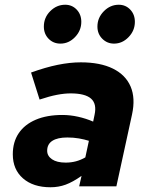

<svg xmlns="http://www.w3.org/2000/svg" viewBox="-20 -786 640 810"><path d="M193 4Q120 4 77 -33.5Q34 -71 34 -135Q34 -187 59 -224Q84 -261 131 -281Q178 -301 243 -301Q276 -301 309.5 -293.5Q343 -286 373 -273L379 -302Q389 -348 364 -370Q339 -392 278 -392Q252 -392 220.5 -386Q189 -380 147 -366L111 -480Q172 -502 223.5 -512.5Q275 -523 321 -523Q403 -523 456.5 -496.5Q510 -470 531 -421Q552 -372 537 -303L471 0H314L324 -44Q287 -18 257 -7Q227 4 193 4ZM179 -150Q179 -128 199.5 -114Q220 -100 257 -100Q280 -100 300.5 -105.5Q321 -111 340 -122L355 -192Q336 -198 313 -202Q290 -206 264 -206Q223 -206 201 -192Q179 -178 179 -150ZM235 -602Q205 -602 185 -622.5Q165 -643 165 -674Q165 -712 192 -739Q219 -766 255 -766Q284 -766 303.5 -745.5Q323 -725 323 -694Q323 -657 296.5 -629.5Q270 -602 235 -602ZM461 -602Q432 -602 411.5 -622.5Q391 -643 391 -674Q391 -711 418 -738.5Q445 -766 481 -766Q510 -766 529.5 -745.5Q549 -725 549 -694Q549 -657 522.5 -629.5Q496 -602 461 -602Z"/></svg>

Font: Red Hat Mono
Style: Italic
Weight: 400
Italic angle: -12°
Monospace: yes
Designer: Pentagram, MCKL
Foundry: MCKL
Version: Version 1.030